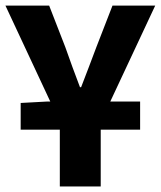

<svg xmlns="http://www.w3.org/2000/svg" viewBox="-27 -672 580 692"><path d="M47.5 -204.6V-300.9L141.8 -306H478V-204.6ZM188.6 0V-232.4L-7.4 -651.8H150.2L208.4 -502.1Q221.2 -465.1 234.1 -430.3Q247 -395.6 261.3 -357.6H265.3Q279.6 -395.6 293.2 -430.3Q306.8 -465.1 320.3 -502.1L378.4 -651.8H532.4L336 -232.4V0Z"/></svg>

Font: Source Sans 3
Style: Regular
Weight: 200
Designer: Paul D. Hunt
Foundry: Adobe
Version: Version 3.046;hotconv 1.0.118;makeotfexe 2.5.65603